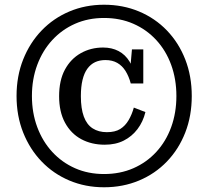

<svg xmlns="http://www.w3.org/2000/svg" viewBox="-20 -761 882 812"><path d="M426 -507Q401 -507 382 -498Q363 -489 349.5 -470.5Q336 -452 329 -423Q322 -394 322 -354Q322 -302 334.5 -268Q347 -234 372 -218Q397 -202 432 -202Q467 -202 488.5 -215.5Q510 -229 524 -253Q538 -277 546 -306L595 -287Q585 -246 561.5 -215Q538 -184 503.5 -166.5Q469 -149 423 -149Q367 -149 323.5 -172.5Q280 -196 255 -242Q230 -288 230 -354Q230 -421 254.5 -466.5Q279 -512 321.5 -536Q364 -560 416 -560Q453 -560 481.5 -545Q510 -530 528 -500.5Q546 -471 552 -427L529 -449L538 -552H586V-408H533Q525 -438 511 -460.5Q497 -483 476 -495Q455 -507 426 -507ZM115 -355Q115 -284 137.5 -223.5Q160 -163 201 -118.5Q242 -74 297.5 -49.5Q353 -25 420 -25Q488 -25 544 -49.5Q600 -74 641 -118.5Q682 -163 704 -223.5Q726 -284 726 -355Q726 -426 704 -486.5Q682 -547 641 -591.5Q600 -636 544 -660.5Q488 -685 420 -685Q353 -685 297.5 -660.5Q242 -636 201 -591.5Q160 -547 137.5 -486.5Q115 -426 115 -355ZM50 -355Q50 -439 78 -509.5Q106 -580 156 -632Q206 -684 273.5 -712.5Q341 -741 420 -741Q500 -741 568 -712.5Q636 -684 686 -632Q736 -580 763.5 -509.5Q791 -439 791 -355Q791 -271 763.5 -200.5Q736 -130 686 -78Q636 -26 568 2.5Q500 31 420 31Q341 31 273.5 2.5Q206 -26 156 -78Q106 -130 78 -200.5Q50 -271 50 -355Z"/></svg>

Font: Roboto Serif SemiCondensed Medium
Style: Regular
Weight: 500
Width: 4
Designer: Greg Gazdowicz
Foundry: Commercial Type
Version: Version 1.007